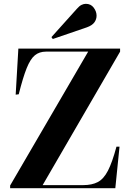

<svg xmlns="http://www.w3.org/2000/svg" viewBox="-20 -984 689 1004"><path d="M33 0V-14L441 -714H220Q186 -714 162.5 -695Q139 -676 119.5 -627.5Q100 -579 78 -491L62 -489L76 -730H608V-714L203 -16H415Q461 -16 491.5 -32Q522 -48 544.5 -91.5Q567 -135 589 -217H605L583 0ZM256 -780 249 -790 382 -938Q395 -953 406.5 -958.5Q418 -964 429 -964Q455 -964 470 -944Q485 -924 485 -902Q485 -883 473.5 -867Q462 -851 434 -841Z"/></svg>

Font: Literata 72pt
Style: Bold
Weight: 700
Designer: Latin by Veronika Burian and Jose Scaglione. Greek by Irene Vlachou. Cyrillic by Vera Evstafieva.
Foundry: TypeTogether
Version: Version 3.002